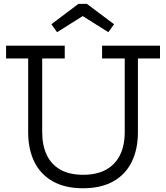

<svg xmlns="http://www.w3.org/2000/svg" viewBox="-20 -996 888 1026"><path d="M525.5 -752H835V-683.5H717V-290Q717 -197.5 683.5 -130.2Q650 -63 584.8 -26.5Q519.5 10 423.5 10Q328 10 262.8 -26.5Q197.5 -63 164 -130.2Q130.5 -197.5 130.5 -290V-683.5H12.5V-752H326V-683.5H205.5V-290Q205.5 -219.5 229.8 -168.2Q254 -117 302.5 -89.5Q351 -62 424.5 -62Q498 -62 547.5 -89.8Q597 -117.5 621.8 -168.5Q646.5 -219.5 646.5 -290V-683.5H525.5ZM444 -975.5 589.5 -866.5 559 -824 422 -910 285 -824 254.5 -866.5 399.5 -975.5Z"/></svg>

Font: Hepta Slab
Style: Regular
Weight: 400
Designer: Michael LaGattuta
Foundry: Michael LaGattuta
Version: Version 1.100